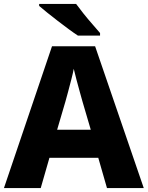

<svg xmlns="http://www.w3.org/2000/svg" viewBox="-20 -951 747 971"><path d="M521 0 477 -153H230L186 0H0L243 -717H461L707 0ZM397 -438Q392 -456 383.5 -486.5Q375 -517 366.5 -549Q358 -581 353 -603Q349 -581 340.5 -548.5Q332 -516 324 -485.5Q316 -455 311 -438L269 -295H439ZM365 -931Q381 -909 403 -881.5Q425 -854 447.5 -828.5Q470 -803 486 -784V-771H374Q354 -784 327.5 -803.5Q301 -823 272.5 -845Q244 -867 219 -887Q194 -907 178 -921V-931Z"/></svg>

Font: Noto Sans Thai ExtraBold
Style: Regular
Weight: 800
Version: Version 2.001